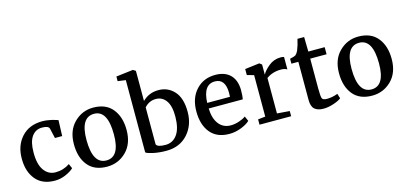

<svg xmlns="http://www.w3.org/2000/svg" viewBox="-57 -979 2883 1360"><g transform="rotate(-15 1384.5 -299.5)"><path d="M26 -201Q25 -297 81 -359.5Q137 -422 235 -422Q253 -422 272 -419Q291 -416 302 -413.5Q313 -411 329 -406Q345 -401 348 -400L344 -284H291L274 -358Q267 -379 221 -379Q173 -379 145.5 -340Q118 -301 118 -225Q117 -138 149 -93Q181 -48 233 -48Q291 -48 338 -80L353 -46Q333 -26 294 -9Q255 8 214 8Q122 8 74 -50Q26 -108 26 -201Z M603 -36Q701 -36 701 -201Q701 -378 602 -378Q503 -378 503 -213Q503 -36 603 -36ZM409 -206Q409 -306 467.5 -364Q526 -422 607 -422Q700 -422 748 -363Q796 -304 796 -208Q796 -107 737.5 -49.5Q679 8 597 8Q504 8 456.5 -50.5Q409 -109 409 -206Z M882 -20V-550L824 -558V-592L948 -607H949L968 -595V-374Q1016 -422 1086 -422Q1155 -422 1201 -371.5Q1247 -321 1247 -220Q1247 -122 1188 -57Q1129 8 1031 8Q978 8 935 -1.5Q892 -11 882 -20ZM1052 -366Q1002 -366 968 -327V-56Q977 -34 1036 -34Q1089 -34 1121 -78Q1153 -122 1154 -208Q1155 -287 1127 -326.5Q1099 -366 1052 -366Z M1494 8Q1402 8 1354.5 -50Q1307 -108 1307 -206Q1307 -304 1361.5 -363Q1416 -422 1502 -422Q1572 -422 1611 -384Q1650 -346 1652 -275Q1652 -226 1647 -204H1397Q1399 -131 1431 -89.5Q1463 -48 1519 -48Q1548 -48 1579.5 -58.5Q1611 -69 1629 -83L1645 -47Q1624 -26 1581 -9Q1538 8 1494 8ZM1488 -378Q1402 -378 1397 -245H1564Q1564 -250 1564.5 -261Q1565 -272 1565 -277Q1563 -378 1488 -378Z M1715 0V-39L1769 -45V-349L1719 -363V-407L1824 -420H1826L1843 -407V-334H1844Q1856 -359 1894 -390.5Q1932 -422 1982 -422Q1999 -422 2007 -418V-327Q1990 -338 1962 -338Q1900 -338 1855 -305V-45L1947 -38V0Z M2096 -79V-359H2045V-395Q2078 -402 2088 -409Q2100 -420 2108 -438Q2123 -475 2132 -518H2181L2183 -411H2303V-359H2183V-139Q2183 -80 2189.5 -66.5Q2196 -53 2224 -53Q2263 -53 2303 -68H2304L2315 -33Q2297 -18 2257.5 -5Q2218 8 2184 8Q2140 8 2118 -12Q2096 -32 2096 -79Z M2547 -36Q2645 -36 2645 -201Q2645 -378 2546 -378Q2447 -378 2447 -213Q2447 -36 2547 -36ZM2353 -206Q2353 -306 2411.5 -364Q2470 -422 2551 -422Q2644 -422 2692 -363Q2740 -304 2740 -208Q2740 -107 2681.5 -49.5Q2623 8 2541 8Q2448 8 2400.5 -50.5Q2353 -109 2353 -206Z"/></g></svg>

Font: Aikya Medium
Style: Regular
Weight: 500
Designer: Neelakash Kshetrimayum (Latin subset based on Merriweather by Eben Sorkin)
Foundry: Brand New Type
Version: Version 1.00 b005